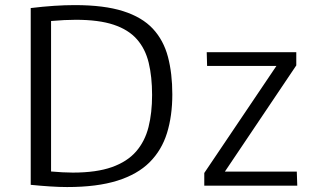

<svg xmlns="http://www.w3.org/2000/svg" viewBox="-20 -735 1251 760"><path d="M245.6 5.4Q213.9 5.4 177.2 2.9Q140.6 0.5 101.6 -3.4V-703.1Q149.9 -709 193.6 -711.9Q237.3 -714.8 276.4 -714.8Q392.1 -714.8 467.3 -690.9Q542.5 -667 585 -621.3Q627.4 -575.7 644.8 -510Q662.1 -444.3 662.1 -361.3Q662.1 -276.4 641.1 -208.5Q620.1 -140.6 572.3 -92.8Q524.4 -44.9 444.3 -19.8Q364.3 5.4 245.6 5.4ZM268.1 -51.8Q361.8 -51.8 422.9 -73.5Q483.9 -95.2 518.8 -135.5Q553.7 -175.8 567.9 -232.2Q582 -288.6 582 -358.9Q582 -431.2 568.6 -486.6Q555.2 -542 521.7 -579.8Q488.3 -617.7 429.7 -637.2Q371.1 -656.7 279.8 -656.7Q258.8 -656.7 234.1 -655.5Q209.5 -654.3 182.1 -651.9V-56.2Q205.1 -54.2 227.1 -53Q249 -51.8 268.1 -51.8ZM788.6 0V-50.3L1074.2 -474.1H799.8L798.3 -528.3H1152.8V-476.1L870.1 -55.7H1154.8L1156.7 0Z"/></svg>

Font: Comme Light
Style: Regular
Weight: 300
Version: Version 1.000;gftools[0.9.27]